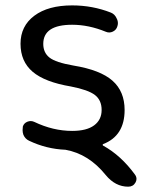

<svg xmlns="http://www.w3.org/2000/svg" viewBox="-20 -578 540 726"><path d="M399.4 -530.3Q414.1 -524.4 420.9 -508.8Q425.8 -500 425.8 -490.2Q425.8 -484.4 423.8 -478.5Q419.9 -464.8 406.7 -458.5Q393.6 -452.1 379.9 -458Q315.4 -484.4 252.9 -484.4Q143.6 -484.4 143.6 -412.1Q143.6 -378.9 167 -360.4Q190.4 -341.8 257.8 -330.1Q359.4 -313.5 405.3 -272.9Q451.2 -232.4 451.2 -162.1Q451.2 -64.5 370.1 -33.2Q368.2 -32.2 368.2 -30.3Q368.2 -28.3 370.1 -27.3Q437.5 9.8 490.2 82Q496.1 89.8 496.1 98.6Q496.1 105.5 492.2 112.3Q483.4 127.9 464.8 127.9Q416 127.9 379.9 84Q315.4 3.9 227.5 -11.7Q155.3 -14.6 89.8 -45.9Q75.2 -52.7 68.4 -68.4Q65.4 -77.1 65.4 -85.9Q65.4 -92.8 66.4 -99.6Q70.3 -112.3 83.5 -117.7Q96.7 -123 109.4 -117.2Q180.7 -83 252.9 -83Q307.6 -83 335.9 -104Q364.3 -125 364.3 -162.1Q364.3 -199.2 338.9 -218.8Q313.5 -238.3 248 -251Q149.4 -267.6 103.5 -306.6Q57.6 -345.7 57.6 -412.6Q57.6 -479.5 109.9 -518.6Q162.1 -557.6 252.9 -557.6Q330.1 -557.6 399.4 -530.3Z"/></svg>

Font: Rounded Mgen+ 2m regular
Style: Regular
Weight: 400
Designer: [Source Han Sans]
Ryoko NISHIZUKA  (kana & ideographs); Paul D. Hunt (Latin, Greek & Cyrillic); Wenlong ZHANG  (bopomofo
Version: Version 1.059.20150602